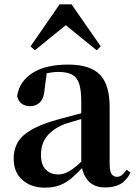

<svg xmlns="http://www.w3.org/2000/svg" viewBox="-20 -850 625 886"><path d="M187 16Q124 16 83.5 -19.5Q43 -55 43 -118Q43 -161 62 -193.5Q81 -226 125.5 -251.5Q170 -277 245 -298Q285 -309 334.5 -322Q384 -335 424 -344V-319Q384 -309 344 -297.5Q304 -286 277 -277Q223 -255 196 -220.5Q169 -186 169 -136Q169 -90 191 -67.5Q213 -45 250 -45Q266 -45 284.5 -52.5Q303 -60 327.5 -79.5Q352 -99 385 -135L401 -82H366Q337 -51 311.5 -29Q286 -7 256.5 4.5Q227 16 187 16ZM466 15Q415 15 388 -14.5Q361 -44 355 -94V-97V-381Q355 -435 345 -464.5Q335 -494 312 -506Q289 -518 250 -518Q224 -518 197 -512Q170 -506 134 -491L196 -516L186 -439Q183 -396 164.5 -378Q146 -360 120 -360Q71 -360 59 -406Q69 -474 129.5 -513Q190 -552 295 -552Q395 -552 440.5 -506Q486 -460 486 -356V-95Q486 -60 495 -47Q504 -34 520 -34Q531 -34 541 -41Q551 -48 565 -67L582 -53Q564 -17 536 -1Q508 15 466 15ZM426 -618 244 -766H323L141 -618L121 -636L255 -830H310L445 -636Z"/></svg>

Font: Noto Serif TC
Style: Bold
Weight: 700
Designer: Ryoko NISHIZUKA 西塚涼子 (kana & ideographs); Frank Grießhammer (Latin, Greek & Cyrillic); Wenlong ZHANG 张文龙 (bopomofo); San
Foundry: Adobe
Version: Version 2.002-H1;hotconv 1.1.0;makeotfexe 2.6.0